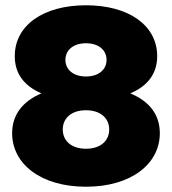

<svg xmlns="http://www.w3.org/2000/svg" viewBox="-20 -698 652 728"><path d="M306 10C478 10 586 -77 586 -193C586 -261 549 -313 474 -344C541 -372 576 -420 576 -485C576 -602 468 -678 306 -678C144 -678 36 -602 36 -485C36 -420 70 -373 137 -344C64 -313 26 -261 26 -193C26 -77 134 10 306 10ZM306 -134C251 -134 218 -164 218 -207C218 -250 251 -280 306 -280C361 -280 394 -250 394 -207C394 -164 361 -134 306 -134ZM306 -408C258 -408 228 -434 228 -471C228 -508 258 -534 306 -534C354 -534 384 -508 384 -471C384 -434 354 -408 306 -408Z"/></svg>

Font: Gantari Black
Style: Regular
Weight: 900
Designer: Anugrah Pasau
Foundry: Lafontype
Version: Version 1.000